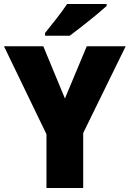

<svg xmlns="http://www.w3.org/2000/svg" viewBox="-20 -1040 653 967"><path d="M517 -1010V-1020H318C289 -975 241 -917 207 -874V-860H331C384 -899 477 -973 517 -1010ZM307 -544 198 -807H0L214 -364V-93H399V-370L613 -807H417Z"/></svg>

Font: Noto Sans Kannada UI SemiCondensed Black
Style: Regular
Weight: 900
Width: 4
Designer: Jelle Bosma - Monotype Design Team
Foundry: Monotype Imaging Inc.
Version: Version 2.005